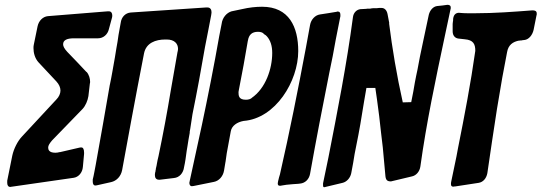

<svg xmlns="http://www.w3.org/2000/svg" viewBox="-20 -780 2248 797"><path d="M227 -148 229 -149C222 -147 216 -146 210 -146C182 -146 180 -160 180 -168C180 -176 186 -185 196 -197L323 -328C335 -341 344 -362 347 -381L353 -433C354 -436 354 -438 354 -441C354 -453 350 -470 339 -482V-481C313 -509 286 -537 259 -565C247 -578 242 -588 242 -596C242 -613 257 -621 287 -621H387C409 -621 427 -637 432 -659L445 -707C446 -710 446 -713 446 -716C446 -725 442 -733 432 -733H427L179 -713C158 -711 141 -694 136 -671L120 -593C119 -589 119 -584 119 -580C119 -562 124 -538 141 -520L214 -442C225 -430 231 -417 231 -404C231 -392 225 -378 214 -367C167 -316 119 -265 71 -213C53 -194 37 -162 31 -134L10 -30C10 -27 10 -24 10 -21C10 -11 14 -4 23 -4C24 -4 26 -5 29 -5L286 -42C306 -45 322 -63 324 -87L329 -141V-147C329 -162 324 -168 318 -168C315 -168 312 -168 309 -167Z M857 -721C858 -724 858 -727 858 -730C858 -740 853 -749 841 -749H835L522 -728C501 -726 484 -710 481 -685C478 -668 475 -652 472 -635C470 -616 466 -597 463 -579C461 -567 459 -554 457 -542C450 -504 444 -465 436 -428V-429C417 -317 397 -206 377 -94C373 -75 370 -54 365 -35V-26C365 -16 369 -10 375 -10C376 -10 379 -10 383 -11L441 -24C464 -29 482 -48 487 -74C504 -167 541 -370 578 -559C587 -602 626 -616 666 -616H672C704 -616 719 -599 719 -577C719 -573 718 -569 717 -564V-565C707 -509 697 -450 689 -405C674 -314 657 -223 638 -132C635 -121 633 -110 631 -99C631 -97 630 -95 630 -93L627 -80C627 -78 627 -76 626 -74C626 -70 625 -66 623 -60L624 -62C623 -59 623 -56 623 -53C623 -42 628 -34 640 -34H644C663 -36 683 -39 702 -41C725 -43 741 -62 744 -86C749 -108 752 -131 755 -154L758 -172C761 -191 764 -211 768 -231L767 -230L770 -247C773 -266 776 -286 779 -306C798 -399 815 -492 831 -585C841 -634 850 -683 857 -719Z M868 -25C889 -29 906 -48 910 -72L916 -108V-107C919 -131 923 -157 929 -186L938 -235C942 -258 964 -273 991 -278C1124 -288 1218 -443 1218 -568C1218 -668 1180 -752 1068 -752C1042 -752 1014 -749 984 -742L941 -733C921 -727 903 -707 900 -681L890 -630C870 -515 841 -369 818 -261L768 -31C767 -25 766 -22 766 -21C766 -13 770 -7 776 -7C779 -7 782 -8 784 -8ZM991 -509 1009 -612V-611C1013 -636 1026 -648 1051 -648C1062 -648 1071 -645 1076 -639L1072 -641C1081 -636 1087 -631 1090 -627L1088 -629C1103 -612 1110 -589 1110 -560C1110 -495 1083 -413 1024 -373L1027 -375C1021 -369 1012 -366 1001 -366C971 -366 970 -382 970 -399L971 -402V-404Z M1169 -13C1186 -15 1203 -16 1218 -17L1226 -18C1247 -20 1263 -36 1267 -58C1292 -198 1319 -338 1347 -478C1357 -524 1366 -571 1374 -617L1392 -708C1393 -710 1393 -713 1393 -718C1393 -727 1390 -732 1383 -732H1382C1381 -732 1381 -732 1380 -732L1377 -731C1352 -727 1330 -723 1308 -720C1288 -717 1271 -699 1267 -676L1250 -583C1217 -407 1182 -231 1142 -56C1139 -47 1137 -39 1135 -30V-31C1134 -25 1133 -21 1133 -18C1133 -12 1136 -9 1141 -9H1143C1145 -9 1146 -9 1150 -10Z M1402 -21C1419 -25 1434 -41 1438 -61L1446 -104C1450 -129 1454 -154 1459 -176C1471 -234 1481 -293 1491 -357C1494 -375 1498 -397 1501 -415H1538C1541 -397 1548 -345 1554 -298L1562 -227C1565 -203 1567 -183 1569 -168L1580 -48C1582 -32 1588 -27 1603 -27L1691 -48C1708 -52 1722 -68 1725 -89C1750 -270 1788 -449 1826 -628L1850 -741C1851 -743 1851 -745 1851 -749C1851 -758 1844 -760 1837 -760C1823 -758 1809 -756 1795 -755C1778 -753 1765 -738 1760 -719L1736 -606C1731 -582 1727 -562 1723 -544L1713 -491C1709 -474 1706 -457 1702 -437C1699 -416 1693 -386 1687 -356L1652 -355C1627 -466 1608 -580 1595 -684L1596 -683L1589 -720C1586 -738 1576 -747 1564 -747H1553C1548 -746 1544 -746 1540 -746H1530C1526 -746 1520 -745 1516 -744H1504C1501 -743 1498 -743 1494 -743H1495L1476 -742C1460 -740 1447 -727 1445 -708C1419 -512 1381 -319 1343 -125L1321 -19C1321 -17 1321 -15 1321 -12C1321 -6 1322 -3 1325 -3C1327 -3 1330 -3 1331 -4Z M1967 -21C1986 -24 1999 -40 2003 -61C2016 -150 2029 -239 2043 -328C2050 -371 2057 -413 2065 -458L2085 -564C2090 -592 2107 -607 2137 -612L2136 -611C2137 -611 2138 -611 2139 -612H2145C2146 -613 2147 -613 2148 -613C2150 -613 2151 -613 2155 -614H2157C2175 -616 2190 -634 2195 -656L2207 -716C2208 -717 2208 -720 2208 -724C2208 -735 2200 -737 2190 -737C2111 -731 2033 -725 1953 -725H1926C1916 -725 1906 -725 1896 -726L1884 -727C1870 -726 1863 -717 1861 -702C1861 -697 1861 -691 1859 -687L1860 -689C1860 -687 1859 -684 1859 -681V-650C1859 -632 1869 -622 1882 -620L1909 -617C1945 -614 1953 -597 1953 -569C1934 -434 1908 -299 1881 -164C1877 -142 1873 -120 1868 -98L1853 -26C1852 -22 1852 -19 1852 -16C1852 -8 1855 -6 1861 -5L1866 -6H1869Z"/></svg>

Font: Bangerz
Style: Regular
Weight: 400
Designer: vernon adams
Foundry: Vernon Adams
Version: Version 2.10;December 28, 2023;FontCreator 13.0.0.2683 64-bi